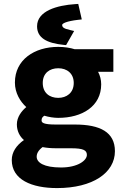

<svg xmlns="http://www.w3.org/2000/svg" viewBox="-20 -742 620 979"><path d="M197 8C218 12 240 14 267 14H342C405 14 423 24 423 48C423 76 377 112 291 112C204 112 167 87 167 57C167 41 175 25 197 8ZM271 217C453 217 566 139 566 29C566 -68 491 -107 362 -107H265C200 -107 192 -117 192 -128C192 -140 196 -145 206 -152C229 -145 255 -141 277 -141C399 -141 496 -200 496 -312C496 -336 490 -357 480 -376H558V-491H361C339 -498 308 -503 277 -503C156 -503 56 -438 56 -321C56 -268 83 -224 114 -196C90 -176 66 -145 66 -108C66 -73 81 -46 102 -28C64 -1 40 33 40 74C40 174 141 217 271 217ZM198 -319C198 -369 233 -394 277 -394C321 -394 356 -368 356 -319C356 -268 319 -243 277 -243C233 -243 198 -268 198 -319ZM317 -512 358 -584 337 -589C305 -596 297 -603 297 -615C297 -622 318 -634 379 -641L397 -643L379 -722L364 -721C270 -715 169 -686 169 -608C169 -550 216 -522 306 -513Z"/></svg>

Font: Falling Sky
Style: Bd+
Weight: 400
Designer: Paul D. Hunt
Foundry: Adobe Systems Incorporated
Version: Version 1.02